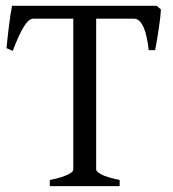

<svg xmlns="http://www.w3.org/2000/svg" viewBox="-20 -635 591 655"><path d="M149.9 0V-21Q172.4 -25.4 187.7 -30.3Q203.1 -35.2 212.4 -39.8Q221.7 -44.4 225.8 -48.6Q230 -52.7 230 -56.2V-571.3H93.8Q78.6 -571.3 62 -545.2Q45.4 -519 23.4 -461.4L2.4 -470.7Q3.4 -484.9 5.6 -504.4Q7.8 -523.9 10.3 -544.4Q12.7 -564.9 15.6 -583.7Q18.6 -602.5 21 -615.2H514.2L528.8 -603Q528.3 -590.3 526.4 -573Q524.4 -555.7 521.5 -536.4Q518.6 -517.1 515.4 -498Q512.2 -479 509.3 -463.9H487.3Q484.9 -486.8 480.7 -506.3Q476.6 -525.9 470.5 -540.3Q464.4 -554.7 456.1 -563Q447.8 -571.3 437 -571.3H308.1V-56.2Q308.1 -49.8 325.7 -40Q343.3 -30.3 388.2 -21V0Z"/></svg>

Font: Gentium Plus CyrE
Style: Regular
Weight: 400
Designer: J. Victor Gaultney, Annie Olsen, Iska Routamaa, Becca Hirsbrunner
Foundry: SIL International
Version: Version 5.000